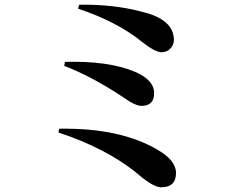

<svg xmlns="http://www.w3.org/2000/svg" viewBox="-20 -758 1040 816"><path d="M719 -588Q719 -570 707 -555Q693 -537 668 -536Q640 -535 581 -582Q475 -667 312 -721L316 -738Q465 -740 583 -708Q719 -676 719 -588ZM256 -495Q440 -500 551 -454Q635 -419 635 -362Q635 -308 581 -308Q554 -308 497 -349Q368 -434 253 -478ZM232 -211Q489 -215 647 -123Q728 -77 728 -23Q728 38 665 38Q630 38 558 -25Q428 -129 228 -195Z"/></svg>

Font: Source Han Serif JP
Style: Bold
Weight: 700
Designer: Ryoko NISHIZUKA  (kana & ideographs); Frank Grießhammer (Latin, Greek & Cyrillic); Wenlong ZHANG  (bopomofo); Sandoll Co
Foundry: Adobe Systems Incorporated
Version: Version 1.000;PS 1;hotconv 16.6.53;makeotf.lib2.5.65590